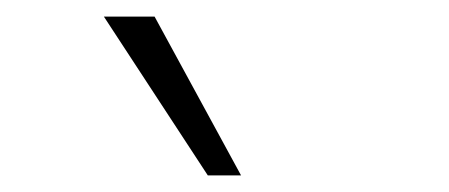

<svg xmlns="http://www.w3.org/2000/svg" viewBox="-20 -769 540 231"><path d="M230 -558 105 -749H166L270 -558Z"/></svg>

Font: Nunito Sans 7pt ExtraLight
Style: Regular
Weight: 250
Designer: Vernon Adams
Foundry: Vernon Adams
Version: Version 3.101;gftools[0.9.27]